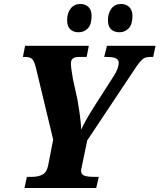

<svg xmlns="http://www.w3.org/2000/svg" viewBox="-20 -944 801 964"><path d="M115 -56H141Q174 -56 195 -68.5Q216 -81 222 -115L247 -243L160 -605Q152 -636 142 -647Q132 -658 107 -658H95L106 -714H426L415 -658H375Q336 -658 336 -626Q336 -605 346 -548L369 -443Q386 -345 388 -293Q401 -327 456 -414L551 -562Q576 -601 576 -629Q576 -644 562 -651Q548 -658 515 -658H503L517 -714H761L749 -658H732Q716 -658 705 -652.5Q694 -647 681.5 -632Q669 -617 647 -583L418 -239L392 -114Q391 -106 389 -99Q387 -92 387 -87Q387 -68 403.5 -62Q420 -56 453 -56H476L463 0H103ZM317 -842Q317 -879 335 -901.5Q353 -924 383 -924Q409 -924 424.5 -908.5Q440 -893 440 -864Q440 -821 421 -801.5Q402 -782 375 -782Q348 -782 332.5 -797Q317 -812 317 -842ZM522 -842Q522 -878 539.5 -901Q557 -924 587 -924Q613 -924 629 -908.5Q645 -893 645 -864Q645 -821 626 -801.5Q607 -782 580 -782Q553 -782 537.5 -797Q522 -812 522 -842Z"/></svg>

Font: Noto Serif NarrowExtraBold
Style: Italic
Weight: 800
Width: 4
Italic angle: -12°
Designer: Monotype Design Team
Foundry: Monotype Imaging Inc.
Version: Version 1.001